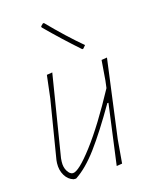

<svg xmlns="http://www.w3.org/2000/svg" viewBox="-105 -741 664 823"><g transform="rotate(-15 227.0 -329.0)"><path d="M169 -669Q246 -590 315 -532L304 -519L299 -518Q224 -584 155 -653L154 -658L164 -668ZM149 -455 90 -90 89 -75Q88 -50 99 -32.5Q110 -15 123 -15Q149 -15 213.5 -100Q278 -185 356 -330L360 -362L367 -452L392 -456L346 -106L337 0L312 4L348 -267H343Q278 -155 228.5 -88Q179 -21 130 11H119Q95 4 81 -19.5Q67 -43 68 -74L69 -87L112 -350L124 -451Z"/></g></svg>

Font: Alegreya Sans Thin
Style: Italic
Weight: 100
Italic angle: -7°
Designer: Juan Pablo del Peral
Foundry: Huerta Tipografica
Version: Version 2.007